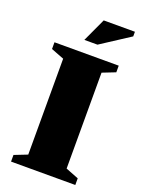

<svg xmlns="http://www.w3.org/2000/svg" viewBox="-164 -958 765 1032"><g transform="rotate(20 219.0 -442.0)"><path d="M403 -38V0H35.5V-38L109.5 -67V-615.5L35.5 -644V-682.5H403V-644.5L329 -615.5V-67ZM182 -749.5 244 -883.5H422.5V-857L257 -749.5Z"/></g></svg>

Font: Newsreader ExtraBold
Style: Regular
Weight: 800
Designer: Hugues Gentile
Foundry: Production Type
Version: Version 1.003